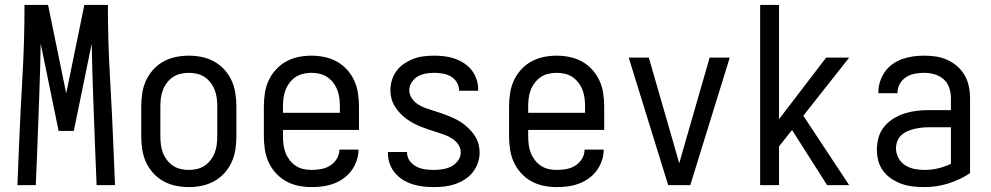

<svg xmlns="http://www.w3.org/2000/svg" viewBox="-20 -755 4040 783"><path d="M51 0 57 -147Q63 -294 71.5 -441Q80 -588 80 -735H176L250 -374L324 -735H420Q420 -588 428.5 -441Q437 -294 443 -147L449 0H374L368 -147Q364 -254 360 -361.5Q356 -469 354 -577L281 -221H219L146 -577Q144 -469 140 -361.5Q136 -254 132 -147L126 0Z M750 8Q723 8 696.5 2.5Q670 -3 646.5 -16Q623 -29 604.5 -49.5Q586 -70 575 -94.5Q564 -119 560 -146Q556 -173 556 -200V-320Q556 -347 560 -374Q564 -401 575 -425.5Q586 -450 604.5 -470.5Q623 -491 646.5 -504Q670 -517 696.5 -522.5Q723 -528 750 -528Q777 -528 803.5 -522.5Q830 -517 853.5 -504Q877 -491 895.5 -470.5Q914 -450 925 -425.5Q936 -401 940 -374Q944 -347 944 -320V-200Q944 -173 940 -146Q936 -119 925 -94.5Q914 -70 895.5 -49.5Q877 -29 853.5 -16Q830 -3 803.5 2.5Q777 8 750 8ZM750 -62Q767 -62 784 -66Q801 -70 815 -79.5Q829 -89 839.5 -103Q850 -117 856 -133Q862 -149 864 -166Q866 -183 866 -200V-320Q866 -337 864 -354Q862 -371 856 -387Q850 -403 839.5 -417Q829 -431 815 -440.5Q801 -450 784 -454Q767 -458 750 -458Q733 -458 716 -454Q699 -450 685 -440.5Q671 -431 660.5 -417Q650 -403 644 -387Q638 -371 636 -354Q634 -337 634 -320V-200Q634 -183 636 -166Q638 -149 644 -133Q650 -117 660.5 -103Q671 -89 685 -79.5Q699 -70 716 -66Q733 -62 750 -62Z M1250 8Q1223 8 1196.5 2.5Q1170 -3 1146.5 -16Q1123 -29 1104.5 -49.5Q1086 -70 1075 -94.5Q1064 -119 1060 -146Q1056 -173 1056 -200V-320Q1056 -347 1060 -374Q1064 -401 1075 -425.5Q1086 -450 1104.5 -470.5Q1123 -491 1146.5 -504Q1170 -517 1196.5 -522.5Q1223 -528 1250 -528Q1277 -528 1303.5 -522.5Q1330 -517 1353.5 -504Q1377 -491 1395.5 -470.5Q1414 -450 1425 -425.5Q1436 -401 1440 -374Q1444 -347 1444 -320V-225H1134V-200Q1134 -183 1136 -166Q1138 -149 1144 -133Q1150 -117 1160.5 -103Q1171 -89 1185 -79.5Q1199 -70 1216 -66Q1233 -62 1250 -62Q1270 -62 1289.5 -65.5Q1309 -69 1326 -79.5Q1343 -90 1353.5 -107.5Q1364 -125 1364 -145H1442Q1442 -122 1434.5 -100Q1427 -78 1413.5 -59.5Q1400 -41 1381 -27.5Q1362 -14 1340.5 -6Q1319 2 1296 5Q1273 8 1250 8ZM1366 -295V-320Q1366 -337 1364 -354Q1362 -371 1356 -387Q1350 -403 1339.5 -417Q1329 -431 1315 -440.5Q1301 -450 1284 -454Q1267 -458 1250 -458Q1233 -458 1216 -454Q1199 -450 1185 -440.5Q1171 -431 1160.5 -417Q1150 -403 1144 -387Q1138 -371 1136 -354Q1134 -337 1134 -320V-295Z M1749 8Q1727 8 1705.5 5.5Q1684 3 1663 -3.5Q1642 -10 1623.5 -21.5Q1605 -33 1591 -49.5Q1577 -66 1569.5 -87Q1562 -108 1562 -130V-135H1640V-132Q1640 -114 1651 -99Q1662 -84 1678.5 -75.5Q1695 -67 1713 -64.5Q1731 -62 1749 -62Q1767 -62 1785.5 -65Q1804 -68 1820 -76Q1836 -84 1847.5 -99.5Q1859 -115 1859 -133Q1859 -151 1849 -165.5Q1839 -180 1824.5 -189.5Q1810 -199 1794 -205Q1778 -211 1761.5 -216Q1745 -221 1728.5 -226.5Q1712 -232 1696 -238.5Q1680 -245 1665 -253Q1650 -261 1636 -271.5Q1622 -282 1610.5 -294.5Q1599 -307 1590 -321.5Q1581 -336 1576.5 -353Q1572 -370 1572 -387Q1572 -408 1578.5 -429Q1585 -450 1598 -467Q1611 -484 1629 -496Q1647 -508 1667 -515.5Q1687 -523 1708.5 -525.5Q1730 -528 1751 -528Q1772 -528 1793 -525.5Q1814 -523 1834 -516Q1854 -509 1872 -497.5Q1890 -486 1903 -469.5Q1916 -453 1923 -432.5Q1930 -412 1930 -391V-385H1852V-388Q1852 -405 1842.5 -420Q1833 -435 1818 -443.5Q1803 -452 1785.5 -455Q1768 -458 1751 -458Q1734 -458 1716.5 -455Q1699 -452 1684 -443.5Q1669 -435 1659 -419.5Q1649 -404 1649 -387Q1649 -370 1659 -355Q1669 -340 1683 -330.5Q1697 -321 1713.5 -315Q1730 -309 1746.5 -304Q1763 -299 1779 -293.5Q1795 -288 1811 -281.5Q1827 -275 1842.5 -267Q1858 -259 1871.5 -248.5Q1885 -238 1897 -225.5Q1909 -213 1918 -198.5Q1927 -184 1931.5 -167Q1936 -150 1936 -133Q1936 -111 1928.5 -90Q1921 -69 1907.5 -52Q1894 -35 1875 -23Q1856 -11 1835.5 -4Q1815 3 1793 5.5Q1771 8 1749 8Z M2250 8Q2223 8 2196.5 2.5Q2170 -3 2146.5 -16Q2123 -29 2104.5 -49.5Q2086 -70 2075 -94.5Q2064 -119 2060 -146Q2056 -173 2056 -200V-320Q2056 -347 2060 -374Q2064 -401 2075 -425.5Q2086 -450 2104.5 -470.5Q2123 -491 2146.5 -504Q2170 -517 2196.5 -522.5Q2223 -528 2250 -528Q2277 -528 2303.5 -522.5Q2330 -517 2353.5 -504Q2377 -491 2395.5 -470.5Q2414 -450 2425 -425.5Q2436 -401 2440 -374Q2444 -347 2444 -320V-225H2134V-200Q2134 -183 2136 -166Q2138 -149 2144 -133Q2150 -117 2160.5 -103Q2171 -89 2185 -79.5Q2199 -70 2216 -66Q2233 -62 2250 -62Q2270 -62 2289.5 -65.5Q2309 -69 2326 -79.5Q2343 -90 2353.5 -107.5Q2364 -125 2364 -145H2442Q2442 -122 2434.5 -100Q2427 -78 2413.5 -59.5Q2400 -41 2381 -27.5Q2362 -14 2340.5 -6Q2319 2 2296 5Q2273 8 2250 8ZM2366 -295V-320Q2366 -337 2364 -354Q2362 -371 2356 -387Q2350 -403 2339.5 -417Q2329 -431 2315 -440.5Q2301 -450 2284 -454Q2267 -458 2250 -458Q2233 -458 2216 -454Q2199 -450 2185 -440.5Q2171 -431 2160.5 -417Q2150 -403 2144 -387Q2138 -371 2136 -354Q2134 -337 2134 -320V-295Z M2705 0 2544 -520H2626L2726 -173Q2732 -152 2738 -131Q2744 -110 2750 -89Q2756 -110 2762 -131Q2768 -152 2774 -173L2874 -520H2956L2795 0Z M3080 0V-735H3157V-269L3349 -520H3443L3256 -283L3443 0H3353L3210 -225L3157 -158V0Z M3751 8Q3728 8 3704.5 5.5Q3681 3 3659 -4.5Q3637 -12 3617 -25Q3597 -38 3582.5 -57Q3568 -76 3562 -98.5Q3556 -121 3556 -145Q3556 -170 3563 -194.5Q3570 -219 3586 -238.5Q3602 -258 3624 -271.5Q3646 -285 3669.5 -292.5Q3693 -300 3718 -303Q3743 -306 3769 -306H3858V-355Q3858 -376 3851 -397Q3844 -418 3828 -432Q3812 -446 3791 -452Q3770 -458 3749 -458Q3730 -458 3711 -454.5Q3692 -451 3675.5 -440.5Q3659 -430 3649.5 -413Q3640 -396 3640 -377V-375H3562V-378Q3562 -401 3569 -422.5Q3576 -444 3589 -462.5Q3602 -481 3620.5 -494Q3639 -507 3660.5 -514.5Q3682 -522 3704 -525Q3726 -528 3749 -528Q3773 -528 3797 -524.5Q3821 -521 3843 -511Q3865 -501 3883.5 -485Q3902 -469 3914 -448Q3926 -427 3931 -403Q3936 -379 3936 -355V-49Q3896 -22 3848 -7Q3800 8 3751 8ZM3751 -62Q3779 -62 3806 -68.5Q3833 -75 3858 -87V-236H3769Q3754 -236 3739 -234.5Q3724 -233 3709.5 -229.5Q3695 -226 3681 -220Q3667 -214 3656 -204Q3645 -194 3639.5 -179.5Q3634 -165 3634 -150Q3634 -130 3644 -111Q3654 -92 3671.5 -81Q3689 -70 3709.5 -66Q3730 -62 3751 -62Z"/></svg>

Font: Moesevka
Style: Regular
Weight: 400
Monospace: yes
Designer: Belleve Invis
Foundry: Belleve Invis
Version: Version 32.5.0; ttfautohint (v1.8.4)